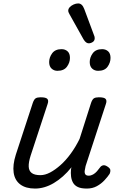

<svg xmlns="http://www.w3.org/2000/svg" viewBox="-20 -1081 687 1117"><path d="M184 16Q130 16 98 -8Q66 -32 59.5 -76.5Q53 -121 72 -181L171 -483Q178 -503 187.5 -509Q197 -515 216 -515Q247 -515 255.5 -505.5Q264 -496 257 -476L158 -175Q146 -137 147 -112Q148 -87 164.5 -74.5Q181 -62 215 -62Q242 -62 271.5 -77.5Q301 -93 332 -120.5Q363 -148 391.5 -187Q420 -226 443 -273L510 -483Q517 -503 526.5 -509Q536 -515 555 -515Q586 -515 594.5 -505.5Q603 -496 596 -476L478 -115Q475 -102 473 -89Q471 -76 476 -67.5Q481 -59 496 -59Q509 -59 521.5 -66Q534 -73 544 -84.5Q554 -96 562 -107Q568 -116 579 -119Q590 -122 605 -112Q621 -102 622 -91.5Q623 -81 618 -70Q607 -53 588 -32.5Q569 -12 543.5 2Q518 16 485 16Q452 16 433 7Q414 -2 405 -18Q396 -34 393.5 -54Q391 -74 393 -96L396 -108Q372 -78 346 -55Q320 -32 293 -16Q266 0 238.5 8Q211 16 184 16ZM314 -669Q294 -669 280 -682Q266 -695 266 -720Q266 -747 283.5 -771Q301 -795 338 -795Q359 -795 373 -782.5Q387 -770 387 -744Q387 -717 369.5 -693Q352 -669 314 -669ZM551 -669Q530 -669 516 -682Q502 -695 502 -720Q502 -747 519.5 -771Q537 -795 574 -795Q595 -795 609 -782.5Q623 -770 623 -744Q623 -717 606 -693Q589 -669 551 -669ZM496 -829Q489 -829 481.5 -834Q474 -839 466 -852L385 -997Q382 -1003 379.5 -1008Q377 -1013 377 -1019Q377 -1030 386 -1039.5Q395 -1049 408.5 -1055Q422 -1061 435 -1061Q458 -1061 470 -1029L527 -876Q529 -872 530 -867.5Q531 -863 531 -859Q531 -844 519.5 -836.5Q508 -829 496 -829Z"/></svg>

Font: Playwrite HR
Style: Regular
Weight: 400
Designer: Veronika Burian, José Scaglione
Foundry: TypeTogether
Version: Version 1.002